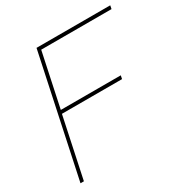

<svg xmlns="http://www.w3.org/2000/svg" viewBox="-163 -844 945 979"><g transform="rotate(-30 309.0 -355.0)"><path d="M184 -710H618L614 -690H200L133 -374H486L482 -354H128L53 0H33Z"/></g></svg>

Font: Raleway Thin Thin
Style: Italic
Weight: 250
Italic angle: -12°
Version: Version 4.026